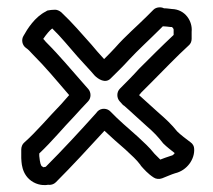

<svg xmlns="http://www.w3.org/2000/svg" viewBox="-20 -630 591 533"><path d="M39 -191C40 -185 37 -144 73 -124C91 -114 109 -116 113 -117C121 -116 129 -118 135 -124C181 -170 225 -218 270 -267C289 -249 306 -234 328 -215C347 -197 358 -188 370 -172L371 -170C379 -161 391 -147 407 -137C413 -133 422 -132 430 -135C443 -140 456 -146 466 -149C500 -157 521 -189 519 -217C519 -224 515 -231 509 -235C497 -244 481 -256 472 -265C456 -285 441 -299 418 -319C398 -337 386 -348 366 -366C367 -367 370 -370 372 -373L402 -403C436 -437 470 -473 504 -504C509 -508 512 -515 512 -522V-542C515 -570 495 -604 457 -605C453 -605 446 -607 435 -607C428 -611 414 -611 406 -603L388 -585C361 -558 328 -530 300 -498C290 -487 281 -478 269 -466C255 -481 244 -494 234 -506C207 -536 181 -567 150 -596C145 -600 139 -603 133 -603C125 -603 118 -602 113 -601C111 -601 109 -599 107 -598C77 -583 56 -550 45 -530C39 -520 41 -505 52 -497C58 -493 63 -488 70 -480C108 -442 134 -410 172 -366C164 -357 158 -350 150 -341C115 -305 81 -264 47 -234C42 -230 39 -222 39 -215ZM89 -197V-204C125 -238 155 -275 186 -307C200 -322 212 -336 224 -348C234 -358 233 -374 225 -383L217 -392C177 -437 148 -473 107 -514C104 -518 102 -520 100 -522C108 -534 118 -546 125 -551C150 -527 172 -499 196 -472C209 -457 226 -440 243 -420C252 -411 272 -397 287 -412C304 -429 321 -445 338 -464C364 -492 395 -520 424 -549L432 -557C439 -557 444 -556 454 -555H457C459 -554 462 -550 462 -548V-533C429 -502 398 -471 366 -439C349 -420 331 -402 313 -384C303 -374 304 -358 312 -349L321 -339C322 -338 323 -337 324 -337C346 -318 361 -303 386 -281C409 -261 418 -251 433 -232C443 -222 455 -213 465 -205C461 -199 457 -198 456 -198C455 -198 454 -197 453 -197C443 -194 433 -190 425 -187L409 -203C393 -223 381 -233 362 -251C333 -277 311 -295 287 -320C278 -330 261 -331 251 -321C249 -319 246 -315 246 -315C202 -266 154 -214 107 -167C98 -166 104 -164 97 -168C93 -170 91 -178 89 -197Z"/></svg>

Font: Hussar Pisanka
Style: Out
Weight: 400
Designer: Robert Jablonski
Foundry: Cannot Into Space Fonts
Version: Version 1.070